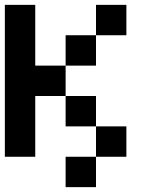

<svg xmlns="http://www.w3.org/2000/svg" viewBox="-20 -645 665 790"><path d="M0 0V-625H125V-375H250V-250H125V0ZM375 -500V-625H500V-500ZM250 -375V-500H375V-375ZM375 -125H250V-250H375ZM375 0V-125H500V0ZM250 125V0H375V125Z"/></svg>

Font: Tiny5
Style: Regular
Weight: 400
Designer: Stefan Schmidt
Foundry: Made with Bits'n'Picas by Kreative Software
Version: Version 1.002; ttfautohint (v1.8.4.7-5d5b)